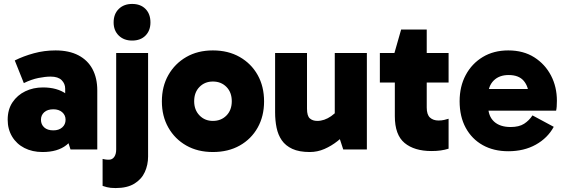

<svg xmlns="http://www.w3.org/2000/svg" viewBox="-20 -759 2867 975"><path d="M196 13Q144 13 104 -7.5Q64 -28 41.5 -65.5Q19 -103 19 -151Q19 -203 43.5 -239.5Q68 -276 108.5 -295.5Q149 -315 198 -315Q271 -315 317 -281.5Q363 -248 377 -183L311 -198V-309Q311 -334 293 -352Q275 -370 237 -370Q210 -370 175 -363Q140 -356 101 -337L55 -452Q99 -474 152 -488.5Q205 -503 262 -503Q331 -503 378.5 -478Q426 -453 450 -407.5Q474 -362 474 -300V0H338L307 -97L377 -119Q362 -58 317.5 -22.5Q273 13 196 13ZM251 -97Q279 -97 296 -112Q313 -127 313 -151Q313 -174 296 -189Q279 -204 251 -204Q221 -204 204.5 -189Q188 -174 188 -151Q188 -127 204.5 -112Q221 -97 251 -97Z M567 196Q540 196 523 191.5Q506 187 501 185V48Q507 49 513.5 50.5Q520 52 533 52Q550 52 560 38Q570 24 570 0V-490H732V36Q732 78 715.5 114.5Q699 151 662.5 173.5Q626 196 567 196ZM557 -645Q557 -688 583 -713.5Q609 -739 651 -739Q694 -739 719 -713.5Q744 -688 744 -645Q744 -604 719 -578.5Q694 -553 651 -553Q609 -553 583 -578.5Q557 -604 557 -645Z M1061 13Q984 13 926 -20Q868 -53 835 -111Q802 -169 802 -244Q802 -320 835 -378Q868 -436 926 -469.5Q984 -503 1061 -503Q1139 -503 1197.5 -469.5Q1256 -436 1288.5 -378Q1321 -320 1321 -244Q1321 -169 1288.5 -111Q1256 -53 1197.5 -20Q1139 13 1061 13ZM1061 -145Q1103 -145 1130 -172.5Q1157 -200 1157 -245Q1157 -290 1130 -317.5Q1103 -345 1061 -345Q1020 -345 993 -317.5Q966 -290 966 -245Q966 -201 993 -173Q1020 -145 1061 -145Z M1553 13Q1499 13 1464.5 -3Q1430 -19 1411 -46.5Q1392 -74 1384.5 -110.5Q1377 -147 1377 -189V-490H1539V-207Q1539 -170 1553.5 -157.5Q1568 -145 1591 -145Q1609 -145 1626.5 -151Q1644 -157 1661.5 -169Q1679 -181 1696 -200L1730 -120H1680V-490H1843V0H1723L1690 -101L1749 -94Q1725 -67 1694 -42.5Q1663 -18 1627.5 -2.5Q1592 13 1553 13Z M2171 8Q2084 8 2034.5 -33Q1985 -74 1985 -169V-484L1983 -490L2017 -609H2147V-213Q2147 -177 2163.5 -162Q2180 -147 2207 -147Q2222 -147 2235.5 -150Q2249 -153 2258 -156V-4Q2239 2 2218 5Q2197 8 2171 8ZM1909 -340V-490H2258V-340Z M2561 9Q2487 9 2431.5 -22Q2376 -53 2345 -110Q2314 -167 2314 -245Q2314 -320 2345 -378Q2376 -436 2431.5 -469.5Q2487 -503 2561 -503Q2638 -503 2693 -468Q2748 -433 2778 -375.5Q2808 -318 2808 -247Q2808 -231 2807 -218Q2806 -205 2804 -197H2435V-307H2679L2665 -271Q2665 -318 2640 -348Q2615 -378 2563 -378Q2515 -378 2487 -350Q2459 -322 2459 -275V-220Q2459 -169 2489 -141.5Q2519 -114 2573 -114Q2616 -114 2641.5 -130.5Q2667 -147 2684 -173L2792 -115Q2761 -58 2701 -24.5Q2641 9 2561 9Z"/></svg>

Font: Gabarito ExtraBold
Style: Regular
Weight: 800
Designer: Leandro Assis / Alvaro Franca / Felipe Casaprima
Foundry: Naipe Foundry
Version: Version 1.000